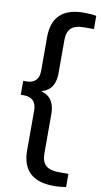

<svg xmlns="http://www.w3.org/2000/svg" viewBox="-111 -866 599 1144"><g transform="rotate(10 188.0 -294.0)"><path d="M300.5 230Q205.5 230 157.2 184.5Q109 139 109 49.5V-193Q109 -232.5 89 -251.8Q69 -271 32 -271H14V-355H32Q69 -355 89 -374.2Q109 -393.5 109 -433V-637.5Q109 -727 157.2 -772.5Q205.5 -818 300.5 -818Q321.5 -818 341 -816.5Q360.5 -815 375.5 -812V-732H314.5Q264 -732 238.8 -709.8Q213.5 -687.5 213.5 -636.5V-437Q213.5 -377.5 185.2 -345Q157 -312.5 92 -306.5V-319.5Q157 -314 185.2 -281.2Q213.5 -248.5 213.5 -188.5V48.5Q213.5 99 238.8 121.5Q264 144 314.5 144H375.5V224Q360.5 226.5 341 228.2Q321.5 230 300.5 230Z"/></g></svg>

Font: Encode Sans Condensed Thin Medium
Style: Regular
Weight: 500
Version: Version 3.002